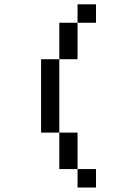

<svg xmlns="http://www.w3.org/2000/svg" viewBox="-20 -796 540 874"><path d="M167 -192.4V-526.4H250V-692.4H333V-776.4H417V-692.4H333V-526.4H250V-192.4H333V-26.4H417V57.6H333V-26.4H250V-192.4Z"/></svg>

Font: KH Dot kagurazaka 12
Style: Regular
Weight: 400
Designer: Original version for X68000 by Keitarou Hiraki (http://hp.vector.co.jp/authors/VA000874/) / TrueType conversion by Homem
Version: Version 1.00.20150527